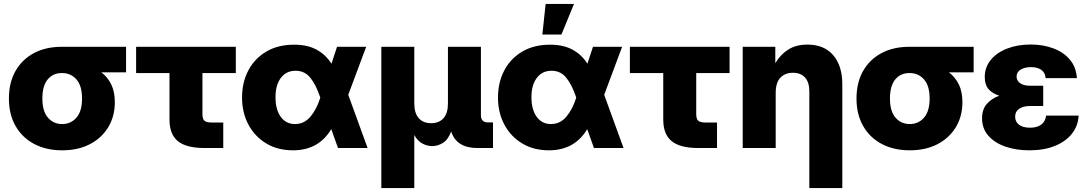

<svg xmlns="http://www.w3.org/2000/svg" viewBox="-20 -754 5536 978"><path d="M296.9 11.7Q215.8 11.7 154.8 -20.3Q93.8 -52.2 59.6 -111.6Q25.4 -170.9 25.4 -252Q25.4 -333 58.8 -392.1Q92.3 -451.2 152.6 -483.4Q212.9 -515.6 293.9 -515.6H622.1V-385.7H496.1Q527.8 -361.8 546.4 -324.5Q564.9 -287.1 564.9 -233.4Q564.9 -161.6 531.5 -106.2Q498 -50.8 437.7 -19.5Q377.4 11.7 296.9 11.7ZM296.9 -381.8H293.9Q250 -381.8 222.9 -349.4Q195.8 -316.9 195.8 -252Q195.8 -187.5 224.1 -154.8Q252.4 -122.1 296.9 -122.1Q340.8 -122.1 369.4 -154.8Q397.9 -187.5 397.9 -252Q397.9 -316.9 369.4 -349.4Q340.8 -381.8 296.9 -381.8Z M1022.5 0Q929.2 0 886.2 -34.9Q843.3 -69.8 843.3 -145V-381.8H673.3V-515.6H1181.2V-381.8H1011.2V-173.3Q1011.2 -148.4 1021.2 -139.2Q1031.2 -129.9 1059.1 -129.9H1117.2V0Z M1472.2 11.7Q1394.5 11.7 1336.2 -23.4Q1277.8 -58.6 1245.4 -119.4Q1212.9 -180.2 1212.9 -256.8Q1212.9 -334.5 1245.1 -395.5Q1277.3 -456.5 1336.9 -491.5Q1396.5 -526.4 1478 -526.4Q1545.9 -526.4 1592.3 -501.2Q1638.7 -476.1 1668.5 -429.7L1696.8 -515.6H1845.2L1753.9 -271L1852.5 0H1701.7L1667.5 -96.2Q1603 11.7 1472.2 11.7ZM1611.3 -256.8 1610.8 -258.8Q1589.4 -322.8 1560.5 -358.2Q1531.7 -393.6 1485.8 -393.6Q1438 -393.6 1410.6 -357.2Q1383.3 -320.8 1383.3 -259.3Q1383.3 -196.3 1409.9 -159.2Q1436.5 -122.1 1482.9 -122.1Q1529.3 -122.1 1561 -159.4Q1592.8 -196.8 1611.3 -255.9Z M1922.4 204.1V-515.6H2090.3V-226.6Q2090.3 -177.7 2113 -152.1Q2135.7 -126.5 2176.3 -126.5Q2216.8 -126.5 2239.3 -152.1Q2261.7 -177.7 2261.7 -226.6V-515.6H2429.7V-166.5Q2429.7 -130.4 2466.3 -130.4H2491.2V0H2412.1Q2305.2 0 2278.3 -84Q2262.2 -42 2235.8 -25.9Q2209.5 -9.8 2182.1 -9.8Q2157.2 -9.8 2132.6 -22.2Q2107.9 -34.7 2090.3 -66.4V204.1Z M2775.9 11.7Q2698.2 11.7 2639.9 -23.4Q2581.5 -58.6 2549.1 -119.4Q2516.6 -180.2 2516.6 -256.8Q2516.6 -334.5 2548.8 -395.5Q2581.1 -456.5 2640.6 -491.5Q2700.2 -526.4 2781.7 -526.4Q2849.6 -526.4 2896 -501.2Q2942.4 -476.1 2972.2 -429.7L3000.5 -515.6H3148.9L3057.6 -271L3156.2 0H3005.4L2971.2 -96.2Q2906.7 11.7 2775.9 11.7ZM2915 -256.8 2914.6 -258.8Q2893.1 -322.8 2864.3 -358.2Q2835.4 -393.6 2789.6 -393.6Q2741.7 -393.6 2714.4 -357.2Q2687 -320.8 2687 -259.3Q2687 -196.3 2713.6 -159.2Q2740.2 -122.1 2786.6 -122.1Q2833 -122.1 2864.7 -159.4Q2896.5 -196.8 2915 -255.9ZM2742.7 -578.1 2759.3 -733.9H2903.8L2839.8 -578.1Z M3537.6 0Q3444.3 0 3401.4 -34.9Q3358.4 -69.8 3358.4 -145V-381.8H3188.5V-515.6H3696.3V-381.8H3526.4V-173.3Q3526.4 -148.4 3536.4 -139.2Q3546.4 -129.9 3574.2 -129.9H3632.3V0Z M3931.2 -280.3V0H3763.2V-515.6H3929.2V-432.1Q3955.1 -476.1 3995.1 -501.5Q4035.2 -526.9 4093.3 -526.9Q4177.2 -526.9 4223.9 -473.1Q4270.5 -419.4 4270.5 -324.2V204.1H4102.5V-289.1Q4102.5 -335 4080.6 -359.1Q4058.6 -383.3 4018.6 -383.3Q3979 -383.3 3955.1 -358.2Q3931.2 -333 3931.2 -280.3Z M4614.3 11.7Q4533.2 11.7 4472.2 -20.3Q4411.1 -52.2 4377 -111.6Q4342.8 -170.9 4342.8 -252Q4342.8 -333 4376.2 -392.1Q4409.7 -451.2 4470 -483.4Q4530.3 -515.6 4611.3 -515.6H4939.5V-385.7H4813.5Q4845.2 -361.8 4863.8 -324.5Q4882.3 -287.1 4882.3 -233.4Q4882.3 -161.6 4848.9 -106.2Q4815.4 -50.8 4755.1 -19.5Q4694.8 11.7 4614.3 11.7ZM4614.3 -381.8H4611.3Q4567.4 -381.8 4540.3 -349.4Q4513.2 -316.9 4513.2 -252Q4513.2 -187.5 4541.5 -154.8Q4569.8 -122.1 4614.3 -122.1Q4658.2 -122.1 4686.8 -154.8Q4715.3 -187.5 4715.3 -252Q4715.3 -316.9 4686.8 -349.4Q4658.2 -381.8 4614.3 -381.8Z M5223.1 11.7Q5156.2 11.7 5101.6 -7.1Q5046.9 -25.9 5014.6 -62.5Q4982.4 -99.1 4982.4 -151.4Q4982.4 -197.3 5006.6 -224.6Q5030.8 -252 5069.8 -266.6Q5034.7 -277.8 5015.4 -300Q4996.1 -322.3 4996.1 -361.3Q4996.1 -411.6 5026.9 -449Q5057.6 -486.3 5110.6 -506.8Q5163.6 -527.3 5229.5 -527.3Q5293 -527.3 5345.2 -507.8Q5397.5 -488.3 5429.7 -450.2Q5461.9 -412.1 5465.3 -356H5306.2Q5304.2 -383.8 5284.4 -397.9Q5264.6 -412.1 5231.9 -412.1Q5200.7 -412.1 5179.4 -399.7Q5158.2 -387.2 5158.2 -363.8Q5158.2 -343.8 5175.8 -330.6Q5193.4 -317.4 5226.6 -317.4H5293.9V-213.9H5225.6Q5192.4 -213.9 5171.6 -200Q5150.9 -186 5150.9 -159.7Q5150.9 -133.3 5171.1 -118.4Q5191.4 -103.5 5226.6 -103.5Q5263.2 -103.5 5284.2 -119.6Q5305.2 -135.7 5308.6 -165H5474.1Q5471.7 -112.8 5440.2 -73Q5408.7 -33.2 5353.3 -10.7Q5297.9 11.7 5223.1 11.7Z"/></svg>

Font: Inter Display ExtraBold
Style: Regular
Weight: 800
Designer: Rasmus Andersson
Foundry: rsms
Version: Version 4.000;git-a52131595